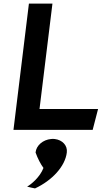

<svg xmlns="http://www.w3.org/2000/svg" viewBox="-20 -723 586 1069"><path d="M352 126C357 87 327 56 285 51C278 50 271 50 264 51C220 55 182 86 178 126C190 160 207 192 222 212C203 263 153 304 131 316C145 320 160 323 175 326C270 282 343 203 352 126ZM200 -116 272 -703H141L55 0H496L526 -116Z"/></svg>

Font: Bluebird
Style: ExtObl
Weight: 400
Designer: Jasper
Foundry: Cannot Into Space Fonts
Version: Version 0.98